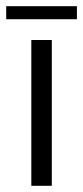

<svg xmlns="http://www.w3.org/2000/svg" viewBox="-47 -599 268 619"><path d="M54 -470H120V0H54ZM-27 -537V-579H201V-537Z"/></svg>

Font: Smooch Sans Medium
Style: Regular
Weight: 500
Designer: Robert E. Leuschke
Foundry: Robert E. Leuschke
Version: Version 1.010; ttfautohint (v1.8.3)